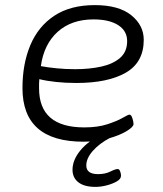

<svg xmlns="http://www.w3.org/2000/svg" viewBox="-20 -549 640 752"><path d="M307 6Q68 6 68 -204Q68 -299 99 -372.5Q130 -446 193 -487.5Q256 -529 351 -529Q445 -529 494 -489.5Q543 -450 543 -393Q543 -305 473 -264.5Q403 -224 279 -224Q237 -224 199.5 -228Q162 -232 134 -239Q133 -230 133 -221.5Q133 -213 133 -203Q133 -50 310 -50Q363 -50 401 -62.5Q439 -75 460.5 -87.5Q482 -100 487 -100Q494 -100 498.5 -86Q503 -72 503 -63Q503 -52 476 -35.5Q449 -19 404.5 -6.5Q360 6 307 6ZM274 -278Q330 -278 376 -288Q422 -298 450 -322Q478 -346 478 -388Q478 -428 443 -450.5Q408 -473 346 -473Q260 -473 206 -424.5Q152 -376 140 -290Q166 -285 201.5 -281.5Q237 -278 274 -278ZM354 183Q310 183 287 165Q264 147 264 116Q264 78 294.5 40.5Q325 3 378 -21L411 -9Q369 13 343.5 42Q318 71 318 99Q318 133 364 133Q392 133 412 123Q432 113 441 113Q447 113 450.5 122Q454 131 454 139Q454 152 437.5 161.5Q421 171 398 177Q375 183 354 183Z"/></svg>

Font: Asap Semi Expanded Semi Expanded Light
Style: Italic
Weight: 300
Width: 6
Italic angle: -6°
Designer: Pablo Cosgaya
Foundry: Omnibus-Type
Version: Version 3.001; ttfautohint (v1.8.4.7-5d5b)